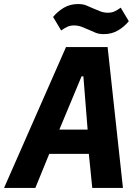

<svg xmlns="http://www.w3.org/2000/svg" viewBox="-57 -931 677 951"><path d="M400 0 383 -169H187L118 0H-37L270 -698H476L552 0ZM356 -553H347L237 -289H377ZM457 -762Q434 -762 417.5 -768.5Q401 -775 384 -783Q364 -792 346.5 -798.5Q329 -805 309 -805Q292 -805 278 -799Q264 -793 246 -780L206 -847Q228 -874 259 -892.5Q290 -911 330 -911Q353 -911 369.5 -904.5Q386 -898 403 -890Q423 -881 440.5 -874.5Q458 -868 478 -868Q495 -868 509 -874Q523 -880 541 -893L581 -826Q559 -799 528 -780.5Q497 -762 457 -762Z"/></svg>

Font: IBM Plex Mono
Style: Bold Italic
Weight: 700
Italic angle: -9°
Monospace: yes
Designer: Mike Abbink, Paul van der Laan, Pieter van Rosmalen
Foundry: Bold Monday
Version: Version 2.3